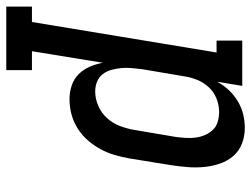

<svg xmlns="http://www.w3.org/2000/svg" viewBox="-170 -466 783 598"><g transform="rotate(90 221.0 -166.5)"><path d="M-58 205V125H-10L85 -450H48V-530H189L176 -452Q187 -472 202.5 -488.5Q218 -505 237.5 -516.5Q257 -528 278 -533Q299 -538 320 -538Q346 -538 369 -529Q392 -520 407.5 -502Q423 -484 431 -460.5Q439 -437 441.5 -412Q444 -387 442 -361Q440 -335 436 -309L415 -179Q411 -156 404.5 -133.5Q398 -111 386.5 -89.5Q375 -68 358.5 -49Q342 -30 321 -17Q300 -4 277 2Q254 8 230 8Q208 8 187.5 1Q167 -6 152.5 -20.5Q138 -35 129.5 -54.5Q121 -74 117 -96L81 125H140V205ZM206 -72Q229 -72 251 -81.5Q273 -91 289 -108.5Q305 -126 313.5 -148Q322 -170 326 -193L348 -323Q350 -338 351 -354Q352 -370 350 -385Q348 -400 342 -414Q336 -428 326 -438.5Q316 -449 301 -453.5Q286 -458 270 -458Q250 -458 229 -450Q208 -442 193 -425.5Q178 -409 170 -389Q162 -369 159 -348L137 -218Q135 -202 133.5 -185.5Q132 -169 133.5 -153.5Q135 -138 139 -123Q143 -108 152 -96Q161 -84 175.5 -78Q190 -72 206 -72Z"/></g></svg>

Font: Iosevka Slab Medium
Style: Italic
Weight: 500
Italic angle: -9°
Monospace: yes
Designer: Belleve Invis
Foundry: Belleve Invis
Version: Version 11.1.0; ttfautohint (v1.8.3)